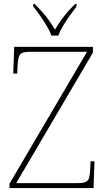

<svg xmlns="http://www.w3.org/2000/svg" viewBox="-20 -951 538 971"><path d="M28 0V-22L420 -689H130Q91 -689 81 -675Q71 -661 69 -620L67 -579H47L52 -714H450V-685L62 -25H375Q401 -25 413.5 -31Q426 -37 430.5 -51.5Q435 -66 436 -93L438 -135H458L453 0ZM240 -771Q232 -794 216 -820.5Q200 -847 182 -873Q164 -899 148 -918V-931H155Q180 -906 197.5 -886Q215 -866 229 -846Q243 -826 258 -801Q273 -826 287 -846Q301 -866 318 -886Q335 -906 360 -931H367V-918Q352 -899 333.5 -873Q315 -847 299 -820.5Q283 -794 275 -771Z"/></svg>

Font: Noto Serif Kannada Thin
Style: Regular
Weight: 250
Version: Version 2.003